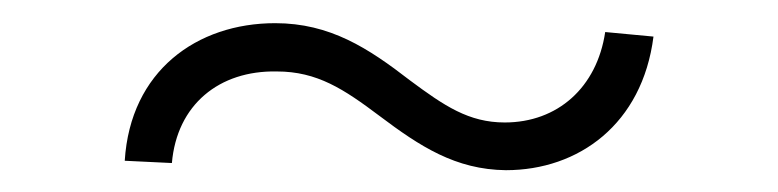

<svg xmlns="http://www.w3.org/2000/svg" viewBox="-20 -372 685 169"><path d="M89.8 -230.5 131.3 -228.5C135.7 -279.8 172.9 -310.1 223.6 -309.1C259.3 -309.1 282.7 -293.5 314 -270C349.6 -243.2 380.9 -222.7 425.3 -222.2C489.3 -222.2 545.4 -262.7 555.2 -339.8L512.7 -343.8C505.4 -294.9 470.7 -264.2 424.3 -264.2C392.6 -264.2 371.1 -278.8 340.8 -301.3C304.2 -329.6 270.5 -351.6 222.2 -351.6C153.3 -351.6 94.7 -309.6 89.8 -230.5Z"/></svg>

Font: Raveo ExtraLight
Style: Regular
Weight: 200
Designer: Jakub Foglar, Rasmus Andersson (Inter)
Foundry: Jakubfoglar.com
Version: Version 1.100;Glyphs 3.2.3 (3260)